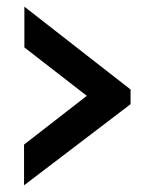

<svg xmlns="http://www.w3.org/2000/svg" viewBox="-20 -569 435 575"><path d="M371 -257V-301L53 -549V-427L240 -282L52 -136V-14Z"/></svg>

Font: Zilla Slab Bold
Style: Regular
Weight: 700
Designer: Typotheque.com
Foundry: Typotheque type foundry
Version: Version 1.3; 2018